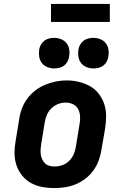

<svg xmlns="http://www.w3.org/2000/svg" viewBox="-20 -951 640 979"><path d="M256 8Q224 8 193 2Q162 -4 136 -19Q110 -34 91.5 -57.5Q73 -81 63.5 -110Q54 -139 54 -170.5Q54 -202 60 -234L78 -344Q82 -372 92 -398.5Q102 -425 119.5 -448.5Q137 -472 160.5 -490Q184 -508 211 -519Q238 -530 265 -535.5Q292 -541 320 -541Q352 -541 382.5 -533.5Q413 -526 439 -511.5Q465 -497 483.5 -473Q502 -449 511.5 -420.5Q521 -392 521 -360Q521 -328 516 -296L497 -186Q493 -159 483 -132Q473 -105 456 -81.5Q439 -58 415.5 -40Q392 -22 365 -11Q338 0 310.5 4Q283 8 256 8ZM258 -102Q278 -102 298 -109Q318 -116 333 -131Q348 -146 356 -165Q364 -184 367 -204L385 -314Q389 -334 388.5 -354.5Q388 -375 379.5 -392.5Q371 -410 353.5 -419Q336 -428 315 -428Q295 -428 276 -420.5Q257 -413 242 -398.5Q227 -384 219 -365Q211 -346 208 -326L190 -216Q188 -203 187 -189Q186 -175 188 -162.5Q190 -150 195.5 -138Q201 -126 210 -117.5Q219 -109 232 -105.5Q245 -102 258 -102ZM456 -602Q438 -602 421 -609Q404 -616 393.5 -629.5Q383 -643 380 -661.5Q377 -680 380 -699Q382 -712 389 -724Q396 -736 407 -744Q418 -752 431 -755Q444 -758 456 -758Q475 -758 492 -751Q509 -744 519.5 -730.5Q530 -717 533 -698.5Q536 -680 532 -661Q530 -648 523.5 -636Q517 -624 506 -616Q495 -608 482 -605Q469 -602 456 -602ZM256 -602Q238 -602 221 -609Q204 -616 193.5 -629.5Q183 -643 180 -661.5Q177 -680 180 -699Q182 -712 189 -724Q196 -736 207 -744Q218 -752 231 -755Q244 -758 256 -758Q275 -758 292 -751Q309 -744 319.5 -730.5Q330 -717 333 -698.5Q336 -680 332 -661Q330 -648 323.5 -636Q317 -624 306 -616Q295 -608 282 -605Q269 -602 256 -602ZM540 -839H240V-931H540Z"/></svg>

Font: Iosevka Slab XBdEx
Style: Italic
Weight: 800
Width: 7
Italic angle: -9°
Monospace: yes
Designer: Belleve Invis
Foundry: Belleve Invis
Version: Version 11.1.1; ttfautohint (v1.8.3)